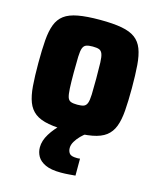

<svg xmlns="http://www.w3.org/2000/svg" viewBox="-109 -596 725 874"><g transform="rotate(15 253.5 -159.0)"><path d="M254 8Q192 8 151 0.5Q110 -7 86.5 -25Q63 -43 51.5 -73Q40 -103 36.5 -148Q33 -193 33 -255Q33 -318 36.5 -363Q40 -408 51.5 -438Q63 -468 86.5 -485.5Q110 -503 151 -510.5Q192 -518 254 -518Q316 -518 356.5 -510.5Q397 -503 420.5 -485.5Q444 -468 455.5 -438Q467 -408 470.5 -363Q474 -318 474 -255Q474 -193 470.5 -148Q467 -103 455.5 -73Q444 -43 420.5 -25Q397 -7 356.5 0.5Q316 8 254 8ZM253 -118Q273 -118 283.5 -122Q294 -126 299 -139Q304 -152 305 -180Q306 -208 306 -255Q306 -303 305 -330.5Q304 -358 299 -371Q294 -384 283.5 -388Q273 -392 253 -392Q234 -392 223 -388Q212 -384 207 -371Q202 -358 201 -330.5Q200 -303 200 -255Q200 -208 201.5 -180Q203 -152 207.5 -139Q212 -126 223 -122Q234 -118 253 -118ZM261 200Q214 200 187.5 187.5Q161 175 150 155.5Q139 136 139 113Q139 82 159 49.5Q179 17 209 -10L328 0Q317 7 303.5 20.5Q290 34 280.5 50Q271 66 271 81Q271 96 279 106.5Q287 117 314 117Q316 117 320 117Q324 117 329 116V196Q315 197 298 198.5Q281 200 261 200Z"/></g></svg>

Font: Saira SemiCondensed ExtraBold
Style: Regular
Weight: 800
Width: 4
Designer: Hector Gatti with collaboration of the Omnibus-Type team
Foundry: Omnibus-Type
Version: Version 1.101